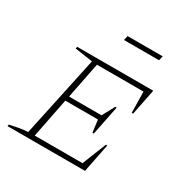

<svg xmlns="http://www.w3.org/2000/svg" viewBox="-158 -822 930 957"><g transform="rotate(30 306.5 -344.0)"><path d="M12 0 14 -10Q41 -16 66.5 -20.5Q92 -25 116 -26L215 -490L113 -505L115 -516H553L523 -367H515L513 -488H245L204 -281H391L429 -352H437L403 -183H395L386 -254H198L153 -27H428L483 -165H491L458 0ZM300 -662 306 -688H508L502 -662Z"/></g></svg>

Font: Piazzolla SC Thin
Style: Italic
Weight: 100
Italic angle: -11.3°
Designer: Juan Pablo del Peral
Foundry: Huerta Tipografica
Version: Version 1.330